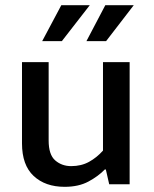

<svg xmlns="http://www.w3.org/2000/svg" viewBox="-20 -712 594 742"><path d="M378 -472H481V0H402L389 -57H385Q360 -31 322 -10.5Q284 10 230 10Q155 10 110 -32Q65 -74 65 -158V-472H168V-169Q168 -114 193.5 -92Q219 -70 255 -70Q294 -70 324 -86.5Q354 -103 378 -130ZM219 -553H143L217 -692H327ZM390 -553H314L387 -692H497Z"/></svg>

Font: Mukta Malar Medium
Style: Regular
Weight: 500
Designer: Aadarsh Rajan, Girish Dalvi, Yashodeep Gholap
Foundry: Ek Type
Version: Version 2.538;PS 1.000;hotconv 16.6.51;makeotf.lib2.5.65220;